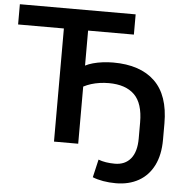

<svg xmlns="http://www.w3.org/2000/svg" viewBox="-59 -763 988 1011"><g transform="rotate(5 435.0 -257.5)"><path d="M590 190Q555 190 523 184.5Q491 179 467 169L489 74Q507 81 529 84.5Q551 88 576 88Q630 88 660 51.5Q690 15 690 -55V-140Q690 -241 643.5 -286.5Q597 -332 508 -332Q483 -332 459.5 -328.5Q436 -325 415 -318.5Q394 -312 375 -302V0H247V-598H5V-705H617V-598H375V-413Q392 -422 415.5 -428.5Q439 -435 466.5 -438.5Q494 -442 522 -442Q665 -442 741.5 -368.5Q818 -295 818 -146V-60Q818 20 790 76Q762 132 710.5 161Q659 190 590 190Z"/></g></svg>

Font: Nunito Sans 12pt ExtraLight
Style: Regular
Weight: 200
Designer: Vernon Adams
Foundry: Vernon Adams
Version: Version 3.101;gftools[0.9.27]